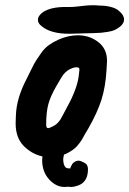

<svg xmlns="http://www.w3.org/2000/svg" viewBox="-20 -620 504 749"><path d="M253.9 -592.8Q267.6 -592.8 282.7 -594.7Q297.9 -596.7 313 -598.1Q328.1 -599.6 342.8 -599.6Q355.5 -599.6 363.3 -598.6Q364.3 -598.6 372.6 -598.1Q380.9 -597.7 383.3 -597.7Q385.7 -597.7 393.6 -596.7Q401.4 -595.7 404.8 -594.7Q408.2 -593.8 414.6 -592.3Q420.9 -590.8 425.3 -588.9Q429.7 -586.9 435.1 -584Q440.4 -581.1 444.3 -577.1Q463.9 -561.5 463.9 -543.9Q463.9 -530.3 451.2 -518.6Q441.4 -509.8 429.2 -503.9Q417 -498 399.9 -495.6Q382.8 -493.2 374 -492.2Q365.2 -491.2 342.8 -490.7Q320.3 -490.2 317.4 -490.2Q312.5 -490.2 288.1 -489.3Q263.7 -488.3 250 -488.3Q176.8 -488.3 141.6 -518.6Q127.9 -529.3 127.9 -542Q127.9 -550.8 133.3 -558.6Q138.7 -566.4 148.4 -573.2Q178.7 -592.8 235.4 -592.8ZM199.2 -283.2Q176.8 -244.1 168.5 -213.4Q160.2 -182.6 160.2 -134.8Q160.2 -120.1 167 -120.1Q173.8 -120.1 189.5 -128.9Q199.2 -133.8 206.1 -141.6Q212.9 -149.4 216.3 -154.8Q219.7 -160.2 228 -176.3Q236.3 -192.4 241.2 -201.2Q280.3 -271.5 287.1 -323.2Q291 -351.6 289.1 -353.5Q282.2 -361.3 262.7 -354.5Q256.8 -352.5 251.5 -349.6Q246.1 -346.7 242.7 -344.2Q239.3 -341.8 234.4 -336.9Q229.5 -332 227.5 -329.6Q225.6 -327.1 220.7 -319.3Q215.8 -311.5 214.4 -309.1Q212.9 -306.6 207 -296.4Q201.2 -286.1 199.2 -283.2ZM253.9 37.1 255.9 31.2Q258.8 24.4 261.7 20Q264.6 15.6 271.5 11.2Q278.3 6.8 288.1 6.8L293 7.8Q298.8 9.8 302.7 11.7Q306.6 13.7 312 16.6Q317.4 19.5 320.3 25.9Q323.2 32.2 323.2 40Q323.2 95.7 275.4 106.4Q266.6 109.4 256.8 109.4Q253.9 109.4 250 108.9Q246.1 108.4 245.1 108.4Q243.2 108.4 239.7 108.9Q236.3 109.4 232.4 109.4Q198.2 109.4 171.4 79.6Q144.5 49.8 144.5 4.9Q144.5 2 145 -2.9Q145.5 -7.8 145.5 -9.8Q104.5 -18.6 72.3 -50.8Q41 -83 41 -138.7Q41 -144.5 41.5 -154.3Q42 -164.1 42 -168.9Q43.9 -236.3 84 -312.5Q86.9 -318.4 100.6 -346.2Q114.3 -374 120.6 -383.8Q127 -393.6 140.6 -413.1Q154.3 -432.6 170.9 -444.3Q187.5 -456.1 209 -465.8Q247.1 -482.4 284.2 -482.4Q334 -482.4 370.1 -450.2Q397.5 -424.8 397.5 -382.8Q397.5 -376 396.5 -363.8Q395.5 -351.6 395.5 -346.7Q391.6 -280.3 375.5 -230Q359.4 -179.7 324.2 -118.2Q321.3 -114.3 313 -99.6Q304.7 -85 301.3 -78.6Q297.9 -72.3 289.1 -60.5Q280.3 -48.8 272.9 -42.5Q265.6 -36.1 253.9 -28.8Q242.2 -21.5 229.5 -16.6Q229.5 -14.6 228.5 -10.7Q227.5 -6.8 227.1 -4.4Q226.6 -2 226.6 0Q226.6 24.4 236.3 33.2Q240.2 37.1 253.9 37.1Z"/></svg>

Font: Essays1743
Style: BoldItalic
Weight: 700
Italic angle: -10°
Designer: Based on the typeface in a 1743 English translation of the essays of Montaigne.  PostScript/TrueType font designed by Jo
Version: Version 002.100